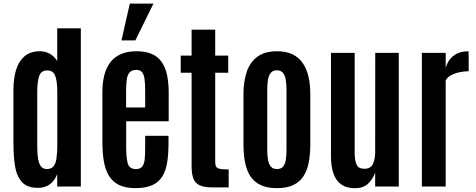

<svg xmlns="http://www.w3.org/2000/svg" viewBox="-20 -1022 2607 1052"><path d="M188.5 7.3Q128.9 7.3 100.1 -24.7Q71.3 -56.6 62.5 -111.3Q53.7 -166 53.7 -233.9V-532.2Q53.7 -591.3 67.9 -638.4Q82 -685.5 114 -713.4Q146 -741.2 198.7 -741.2Q230 -741.2 254.9 -726.3Q279.8 -711.4 293.5 -687V-866.7H422.9V0H293.5V-67.9Q278.8 -30.8 252.4 -11.7Q226.1 7.3 188.5 7.3ZM236.3 -95.7Q259.8 -95.7 272.2 -109.6Q284.7 -123.5 289.3 -152.6Q293.9 -181.6 293.9 -226.1V-519Q293.9 -572.8 283.4 -604.5Q272.9 -636.2 238.3 -636.2Q205.1 -636.2 194.6 -605.2Q184.1 -574.2 184.1 -517.6V-216.3Q184.1 -178.7 188.7 -151.6Q193.4 -124.5 204.6 -110.1Q215.8 -95.7 236.3 -95.7Z M722.2 8.8Q667 8.8 631.6 -8.8Q596.2 -26.4 576.4 -59.6Q556.6 -92.8 548.8 -139.4Q541 -186 541 -243.7V-516.6Q541 -567.9 551.5 -609.4Q562 -650.9 584.2 -680.2Q606.4 -709.5 642.1 -725.3Q677.7 -741.2 728 -741.2Q779.3 -741.2 813.5 -725.6Q847.7 -710 867.4 -680.2Q887.2 -650.4 895.8 -608.6Q904.3 -566.9 904.3 -514.2V-357.4H671.4V-213.4Q671.4 -160.2 679.7 -127.9Q688 -95.7 725.1 -95.7Q750 -95.7 760.5 -110.8Q771 -126 773.2 -152.6Q775.4 -179.2 775.4 -213.4V-277.8H903.3V-238.8Q903.3 -179.7 896.2 -133.8Q889.2 -87.9 869.9 -56.2Q850.6 -24.4 814.9 -7.8Q779.3 8.8 722.2 8.8ZM670.9 -433.1H775.4V-526.9Q775.4 -563.5 772 -588.6Q768.6 -613.8 758.3 -626.5Q748 -639.2 727.1 -639.2Q701.2 -639.2 689.2 -624Q677.2 -608.9 674.1 -582.8Q670.9 -556.6 670.9 -523.4ZM645.5 -800.8 691.4 -1002.4H820.8L721.7 -800.8Z M1145 4.9Q1098.1 4.9 1073.2 -7.1Q1048.3 -19 1039.1 -44.9Q1029.8 -70.8 1029.8 -111.8V-623.5H970.2V-717.3H1029.8V-859.4H1159.2V-717.3H1230.5V-623.5H1159.2V-134.3Q1159.2 -117.2 1164.6 -108.4Q1169.9 -99.6 1185.8 -96.7Q1201.7 -93.8 1232.9 -93.8V4.9Z M1497.6 8.8Q1444.8 8.8 1409.2 -7.6Q1373.5 -23.9 1352.8 -54.9Q1332 -85.9 1323 -130.6Q1314 -175.3 1314 -232.4V-506.3Q1314 -575.2 1331.8 -628.2Q1349.6 -681.2 1390.1 -711.2Q1430.7 -741.2 1497.6 -741.2Q1548.3 -741.2 1583.3 -724.1Q1618.2 -707 1639.4 -675.5Q1660.6 -644 1670.4 -601.1Q1680.2 -558.1 1680.2 -506.3V-232.4Q1680.2 -176.3 1671.6 -131.8Q1663.1 -87.4 1642.3 -55.9Q1621.6 -24.4 1586.4 -7.8Q1551.3 8.8 1497.6 8.8ZM1497.6 -95.7Q1519.5 -95.7 1530.8 -109.1Q1542 -122.6 1545.9 -146.5Q1549.8 -170.4 1549.8 -201.7V-529.3Q1549.8 -562.5 1545.4 -586.4Q1541 -610.4 1529.8 -623.5Q1518.6 -636.7 1497.6 -636.7Q1475.6 -636.7 1464.1 -623.5Q1452.6 -610.4 1448.5 -586.4Q1444.3 -562.5 1444.3 -529.3V-201.7Q1444.3 -170.4 1448.5 -146.5Q1452.6 -122.6 1464.1 -109.1Q1475.6 -95.7 1497.6 -95.7Z M1923.8 9.3Q1880.4 9.3 1851.3 -10.3Q1822.3 -29.8 1807.9 -68.6Q1793.5 -107.4 1793.5 -166V-732.4H1923.3V-186Q1923.3 -144 1933.6 -120.6Q1943.8 -97.2 1976.6 -97.2Q2010.7 -97.2 2023.2 -123.8Q2035.6 -150.4 2035.6 -185.1L2036.1 -732.4H2165V0H2035.6V-76.2Q2022 -39.1 1996.1 -14.9Q1970.2 9.3 1923.8 9.3Z M2291.5 0V-732.4H2421.9V-650.9Q2434.6 -693.4 2466.1 -717.3Q2497.6 -741.2 2546.4 -741.2Q2547.4 -741.2 2547.6 -724.6Q2547.9 -708 2547.9 -686.5Q2547.9 -665 2547.9 -648.4Q2547.9 -631.8 2547.9 -631.8Q2525.4 -631.8 2499.3 -626.5Q2473.1 -621.1 2451.9 -610.1Q2430.7 -599.1 2421.9 -581.1V0Z"/></svg>

Font: Antonio
Style: Bold
Weight: 700
Designer: Vernon Adams
Foundry: Vernon Adams
Version: Version 1.002